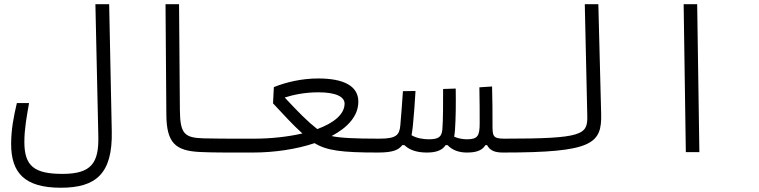

<svg xmlns="http://www.w3.org/2000/svg" viewBox="-20 -713 3556 900"><path d="M265.1 167C429.2 167 508.3 102.1 503.9 -98.1L491.7 -693.4H427.2L440.9 -74.2C443.8 50.8 408.2 102.1 273.4 102.1C142.1 102.1 94.2 66.9 94.2 -47.4C94.2 -109.9 105.5 -168.5 116.2 -230H59.1C44.4 -168 32.2 -106.4 32.2 -38.1C32.2 96.2 94.2 167 265.1 167Z M1166 2C1183.6 2 1192.4 -9.3 1192.4 -33.7C1192.4 -53.7 1184.1 -63 1171.9 -63C1153.8 -63 1137.2 -63 1121.1 -63C1045.4 -63 987.8 -63 933.6 -64.5C845.2 -67.4 824.2 -85 823.2 -197.3L819.3 -693.4H755.9L759.8 -175.3C760.7 -41 804.2 -5.9 918 -0.5C977.5 2.4 1044.4 2 1116.2 2C1132.8 2 1149.4 2 1166 2Z M1165 2C1265.6 2 1368.7 -13.2 1454.6 -42C1510.7 -7.3 1581.5 2 1749.5 2C1795.4 2 1805.2 -9.3 1805.2 -33.7C1805.2 -56.6 1795.4 -63 1757.3 -63C1640.6 -63 1575.2 -66.4 1534.2 -75.2C1609.9 -115.2 1659.7 -169.4 1659.7 -236.3C1659.7 -311.5 1588.9 -345.2 1471.7 -345.2C1393.6 -345.2 1320.8 -327.6 1263.7 -304.7L1259.8 -228.5C1310.5 -174.3 1353 -127.4 1397.5 -87.4C1329.1 -71.8 1250.5 -63 1171.9 -63ZM1467.3 -107.9C1419.4 -145.5 1380.9 -185.1 1314.5 -255.9C1350.1 -267.1 1403.8 -280.3 1472.7 -280.3C1559.1 -280.3 1595.2 -257.3 1595.2 -227.5C1595.2 -176.8 1543.9 -136.2 1467.3 -107.9Z M1981 2C2019 2 2051.8 -5.9 2068.8 -32.7H2078.1C2099.6 -9.3 2131.3 2 2168 2C2204.6 2 2238.3 -3.9 2255.4 -32.7H2263.2C2277.8 -5.4 2302.2 2 2337.9 2C2361.3 2 2377 -4.9 2377 -34.2C2377 -52.2 2368.7 -63 2343.8 -63C2288.6 -63 2288.6 -76.2 2288.6 -131.8V-133.3C2288.6 -182.6 2288.6 -239.3 2286.6 -307.6L2227.1 -303.7C2228.5 -236.8 2228.5 -187.5 2228.5 -134.8C2228.5 -75.2 2218.8 -60.1 2168.5 -60.1C2149.9 -60.1 2128.9 -63.5 2108.9 -72.3C2110.8 -83.5 2112.3 -94.7 2112.8 -105C2116.7 -157.7 2117.2 -232.9 2116.2 -297.9L2057.1 -295.9C2057.1 -228 2057.1 -152.8 2053.7 -107.9C2050.8 -71.8 2037.1 -60.1 1989.3 -60.1C1962.9 -60.1 1932.1 -65.4 1909.2 -79.1C1911.6 -92.3 1913.6 -107.9 1915.5 -125C1920.9 -179.7 1924.3 -229 1927.7 -286.6L1868.7 -285.6C1864.7 -225.6 1861.3 -180.7 1856.4 -124C1852.1 -79.1 1836.4 -63 1757.8 -63L1752.9 2C1826.7 2 1849.6 -12.2 1865.7 -32.7H1875.5C1901.9 -7.3 1939 2 1981 2Z M2337.9 2C2758.3 2 2801.8 -39.1 2797.9 -180.7L2784.7 -693.4H2721.2L2732.9 -169.4C2734.9 -81.1 2711.9 -63 2343.8 -63C2324.2 -63 2310.5 -56.2 2310.5 -31.2C2310.5 -8.8 2318.8 2 2337.9 2Z M3194.8 0H3258.3L3248 -693.4H3184.6Z"/></svg>

Font: Cascadia Code Light
Style: Regular
Weight: 300
Monospace: yes
Designer: Aaron Bell
Foundry: Saja Typeworks
Version: Version 2404.023